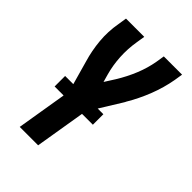

<svg xmlns="http://www.w3.org/2000/svg" viewBox="-215 -617 930 930"><g transform="rotate(45 250.0 -152.5)"><path d="M95 215 143 -76 98 -236Q81 -293 75.5 -353.5Q70 -414 81 -476L88 -520H213L206 -476Q197 -422 200 -368.5Q203 -315 217 -265L228 -226L261 -278Q290 -325 310.5 -375Q331 -425 340 -476L347 -520H472L465 -476Q454 -414 430 -352.5Q406 -291 372 -234V-233Q371 -231 369 -228Q367 -225 366 -223L267 -63L221 215ZM76 -43V-115H338V-43Z"/></g></svg>

Font: Iosevka Curly Extrabold
Style: Italic
Weight: 800
Italic angle: -9°
Monospace: yes
Designer: Belleve Invis
Foundry: Belleve Invis
Version: Version 22.1.2; ttfautohint (v1.8.4)